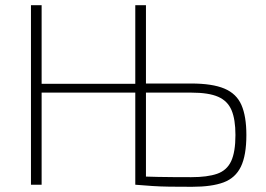

<svg xmlns="http://www.w3.org/2000/svg" viewBox="-20 -710 1022 738"><path d="M715 -389Q796 -389 842.5 -369.5Q889 -350 908 -306.5Q927 -263 927 -191Q927 -113 906 -69.5Q885 -26 839.5 -9Q794 8 718 8Q667 8 631.5 7.5Q596 7 566 5Q536 3 500 0L514 -32Q535 -31 587.5 -30Q640 -29 715 -29Q777 -29 814.5 -42Q852 -55 868.5 -90.5Q885 -126 885 -191Q885 -251 870 -286.5Q855 -322 818.5 -338Q782 -354 715 -354H513V-389ZM140 -690V0H99V-690ZM511 -388V-354H132V-388ZM541 -690V0H500V-690Z"/></svg>

Font: Exo 2 ExtraLight
Style: Regular
Weight: 250
Designer: Natanael Gama
Foundry: Natanael Gama
Version: Version 2.010